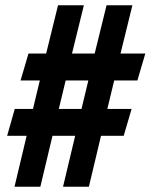

<svg xmlns="http://www.w3.org/2000/svg" viewBox="-20 -708 576 728"><path d="M58 -403H131L105 -295H36L7 -193H81L35 0H133L179 -193H265L219 0H317L363 -193H449L479 -295H387L413 -403H501L531 -505H437L482 -688H384L339 -505H253L298 -688H200L155 -505H88ZM229 -403H315L289 -295H203Z"/></svg>

Font: Secuela Black
Style: Regular
Weight: 900
Designer: Fernando Haro
Foundry: deFharo
Version: Version 1.704